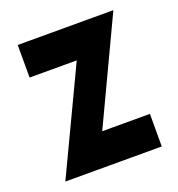

<svg xmlns="http://www.w3.org/2000/svg" viewBox="-100 -597 632 681"><g transform="rotate(-20 215.5 -256.5)"><path d="M33 0H397V-123H217L401 -513H40V-390H218Z"/></g></svg>

Font: Lineal
Style: Bold
Weight: 700
Designer: Created by Frank Adebiaye with contributions from Anton Moglia & Ariel Martín Pérez
Created by Frank ADEBIAYE with FontF
Foundry: Velvetyne Type Foundry
Version: Version 2.000;Glyphs 3.2 (3227)